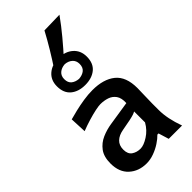

<svg xmlns="http://www.w3.org/2000/svg" viewBox="-291 -1023 1105 1105"><g transform="rotate(-45 261.5 -470.0)"><path d="M194 10.5Q130 10.5 88 -27.8Q46 -66 46 -136.5Q46 -191.5 70.2 -224Q94.5 -256.5 132 -272.8Q169.5 -289 209 -295L356.5 -318Q358.5 -358.5 342.8 -380.5Q327 -402.5 301.2 -411Q275.5 -419.5 246 -419.5Q232.5 -419.5 204.8 -413.8Q177 -408 142 -397.5Q107 -387 72.5 -373.5L68 -474Q91 -480.5 125.2 -488.8Q159.5 -497 197.8 -503Q236 -509 271 -509Q361 -509 412 -467.8Q463 -426.5 463 -334Q463 -310.5 461.5 -276Q460 -241.5 460 -211V-158Q460 -88 492 0H383.5L364 -63.5H354.5Q338.5 -46.5 312.2 -29.2Q286 -12 255.2 -0.8Q224.5 10.5 194 10.5ZM229 -74.5Q255.5 -74.5 293.2 -98.5Q331 -122.5 354 -163.5V-252.5Q347 -248 335 -244Q323 -240 299.5 -235Q276 -230 233.5 -222.5Q196.5 -216 175.5 -195.8Q154.5 -175.5 154.5 -141Q154.5 -104.5 176.8 -89.5Q199 -74.5 229 -74.5ZM263 -558.5Q209 -558.5 175.5 -586.2Q142 -614 142 -668.5Q142 -718.5 175.8 -747.8Q209.5 -777 264 -777Q318 -777 351.5 -747.2Q385 -717.5 385 -668.5Q385 -613.5 351.2 -586Q317.5 -558.5 263 -558.5ZM263 -609Q291 -611 308.5 -625Q326 -639 326 -668Q326 -694 308.5 -709.5Q291 -725 264 -727Q236 -725 218.5 -709.8Q201 -694.5 201 -668Q201 -639 218.5 -625Q236 -611 263 -609ZM197.5 -745Q231 -795.5 261.5 -846Q292 -896.5 319 -947L444 -950Q406.5 -897.5 364.2 -846.8Q322 -796 276.5 -746Z"/></g></svg>

Font: Commissioner Flair Medium
Style: Regular
Weight: 500
Designer: Kostas Bartsokas
Foundry: Kostas Bartsokas
Version: Version 1.000; ttfautohint (v1.8.3)